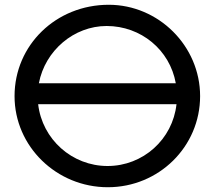

<svg xmlns="http://www.w3.org/2000/svg" viewBox="-20 -772 900 805"><path d="M41 -369C41 -158 217 13 432 13C646 13 819 -157 819 -369C819 -579 645 -752 436 -752C215 -752 41 -583 41 -369ZM720 -335C704 -188 580 -76 431 -76C282 -76 157 -188 140 -335ZM143 -423C169 -560 290 -663 427 -663C571 -663 692 -563 717 -423Z"/></svg>

Font: Involve Medium
Style: Regular
Weight: 500
Designer: Stefan Peev
Foundry: Context Ltd.
Version: Version 1.001